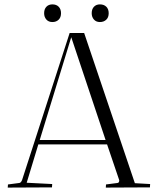

<svg xmlns="http://www.w3.org/2000/svg" viewBox="-20 -850 751 871"><path d="M80.1 -33.2 295.9 -700.2H361.8L591.8 -19L661.1 -15.1Q661.1 -14.6 660.6 -7.6Q660.2 -0.5 660.2 0L460 1Q460 -8.3 460.9 -13.2L513.2 -20Q521 -21 521 -32.2L465.8 -194.8H153.8L101.1 -21L216.8 -15.1Q216.8 -14.6 216.3 -7.6Q215.8 -0.5 215.8 0L15.1 1Q15.1 -1.5 15.6 -6.1Q16.1 -10.7 16.1 -13.2L67.9 -20Q75.2 -21 80.1 -33.2ZM303.2 -681.2 160.2 -214.8H459ZM180.2 -790Q180.2 -808.6 190.4 -819.3Q200.7 -830.1 217.8 -830.1Q235.8 -830.1 246.3 -819.3Q256.8 -808.6 256.8 -790Q256.8 -771 245.8 -760.5Q234.9 -750 217.8 -750Q200.2 -750 190.2 -761.5Q180.2 -772.9 180.2 -790ZM396 -790Q396 -808.6 406.2 -819.3Q416.5 -830.1 433.1 -830.1Q451.7 -830.1 462.4 -819.3Q473.1 -808.6 473.1 -790Q473.1 -771 461.9 -760.5Q450.7 -750 433.1 -750Q416 -750 406 -761.5Q396 -772.9 396 -790Z"/></svg>

Font: Antic Didone
Style: Regular
Weight: 400
Designer: Santiago Orozco
Foundry: Santiago Orozco
Version: Version 2.000